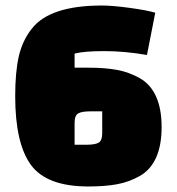

<svg xmlns="http://www.w3.org/2000/svg" viewBox="-20 -660 640 695"><path d="M350 -178V-257H309Q276 -257 263 -249.5Q250 -242 250 -215V-136H291Q324 -136 337 -143.5Q350 -151 350 -178ZM300 15Q149 15 92 -63Q35 -141 35 -312Q35 -399 48 -456Q61 -513 95 -556Q160 -640 349 -640Q387 -640 449.5 -631.5Q512 -623 542 -614L512 -461Q431 -475 357.5 -475Q284 -475 250 -466V-415H300Q360 -415 403.5 -407Q447 -399 486 -377Q525 -355 545 -310.5Q565 -266 565 -200Q565 -134 545 -89.5Q525 -45 486 -23Q447 -1 403.5 7Q360 15 300 15Z"/></svg>

Font: Myanmar Thuriya
Style: Regular
Weight: 400
Designer: Danh Hong
Foundry: Google Inc.
Version: Version 2.00 November 23, 2015